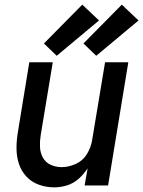

<svg xmlns="http://www.w3.org/2000/svg" viewBox="-20 -798 616 826"><path d="M213 8Q241 8 268.5 -0.5Q296 -9 318.5 -29Q341 -49 357 -74L344 0H445L532 -530H432L376 -193Q371 -163 353.5 -134.5Q336 -106 305.5 -92.5Q275 -79 245 -79Q220 -79 198 -89Q176 -99 164.5 -120Q153 -141 152 -166Q151 -191 155 -216L207 -530H106L57 -230Q51 -195 51 -160.5Q51 -126 61 -94.5Q71 -63 93 -39Q115 -15 147 -3.5Q179 8 213 8ZM394 -558 576 -710 504 -778 339 -611ZM224 -558 406 -710 334 -778 169 -611Z"/></svg>

Font: Iosevka Sparkle Medium Oblique
Style: Regular
Weight: 500
Italic angle: -9°
Designer: Belleve Invis
Foundry: Belleve Invis
Version: Version 4.5.0; ttfautohint (v1.8.3)